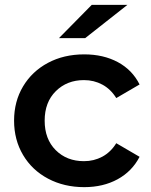

<svg xmlns="http://www.w3.org/2000/svg" viewBox="-20 -764 621 791"><path d="M38 -267Q38 -346 75 -408Q112 -470 177.5 -505Q243 -540 327 -540Q406 -540 465.5 -508Q525 -476 555 -416L459 -360Q436 -397 401.5 -415.5Q367 -434 326 -434Q256 -434 210 -388.5Q164 -343 164 -267Q164 -191 209.5 -145.5Q255 -100 326 -100Q367 -100 401.5 -118.5Q436 -137 459 -174L555 -118Q524 -58 464.5 -25.5Q405 7 327 7Q244 7 178 -28Q112 -63 75 -125.5Q38 -188 38 -267ZM358 -744H505L331 -607H223Z"/></svg>

Font: APTA Sans SemiBold
Style: Bold
Weight: 600
Version: Version 7.200